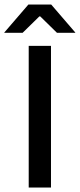

<svg xmlns="http://www.w3.org/2000/svg" viewBox="-58 -846 360 866"><path d="M172 0H71.5V-639H172ZM70 -825.5H173L281.5 -699.5V-698H199L123.5 -772H119.5L44 -698H-38.5V-699.5Z"/></svg>

Font: Anek Odia Medium Medium
Style: Regular
Weight: 500
Version: Version 1.003